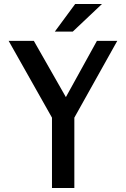

<svg xmlns="http://www.w3.org/2000/svg" viewBox="-20 -933 624 953"><path d="M148 -730 307 -451 461 -730H562L349 -349V0H238V-349L23 -730ZM353 -913H486L341 -776H252Z"/></svg>

Font: Rosario SemiBold
Style: Regular
Weight: 600
Designer: Hector Gatti
Foundry: Omnibus Type
Version: Version 1.101; ttfautohint (v1.8.1.43-b0c9)